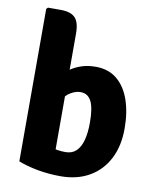

<svg xmlns="http://www.w3.org/2000/svg" viewBox="-84 -800 703 873"><g transform="rotate(10 267.5 -363.5)"><path d="M212.5 -25H59.5V-729L66.5 -736H125.5Q171.5 -736 192 -715Q212.5 -694 212.5 -642ZM505 -256.5Q505.5 -175.5 475 -115.8Q444.5 -56 388.2 -23.5Q332 9 255.5 9Q201 9 150.2 -0.2Q99.5 -9.5 59.5 -25L133.5 -140Q161.5 -122 192.8 -112.5Q224 -103 258.5 -103Q289 -103 308 -121.2Q327 -139.5 336 -173.2Q345 -207 345 -253.5Q345 -322 329.2 -352.5Q313.5 -383 281 -383.5Q259.5 -384.5 233.8 -369.5Q208 -354.5 189.5 -320.5L167.5 -438.5Q188 -458.5 211.5 -474.5Q235 -490.5 263.8 -499.8Q292.5 -509 327.5 -509Q387 -509 426.2 -476.2Q465.5 -443.5 485.2 -386.5Q505 -329.5 505 -256.5Z"/></g></svg>

Font: Signika Light
Style: Bold
Weight: 700
Version: Version 2.003;gftools[0.9.32]